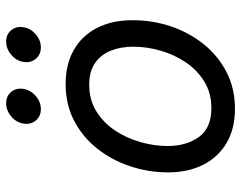

<svg xmlns="http://www.w3.org/2000/svg" viewBox="-102 -690 803 640"><g transform="rotate(-90 300.0 -369.5)"><path d="M257.8 11.7Q191.9 11.7 144.5 -15.9Q97.2 -43.5 71.5 -93.8Q45.9 -144 45.9 -211.4Q45.9 -276.4 66.2 -337.4Q86.4 -398.4 124.8 -447Q163.1 -495.6 217.5 -524.2Q272 -552.7 340.3 -552.7Q406.2 -552.7 454.1 -525.4Q502 -498 527.6 -447.8Q553.2 -397.5 553.2 -329.1Q553.2 -263.2 532.7 -202.1Q512.2 -141.1 473.4 -92.8Q434.6 -44.4 380.1 -16.4Q325.7 11.7 257.8 11.7ZM259.8 -66.9Q310.1 -66.9 348.4 -90.3Q386.7 -113.8 412.6 -152.1Q438.5 -190.4 451.7 -236.3Q464.8 -282.2 464.8 -327.1Q464.8 -368.7 451.7 -401.9Q438.5 -435.1 410.6 -454.6Q382.8 -474.1 337.9 -474.1Q288.1 -474.1 250 -450.7Q211.9 -427.2 186 -388.7Q160.2 -350.1 147 -304Q133.8 -257.8 133.8 -212.4Q133.8 -150.9 163.6 -108.9Q193.4 -66.9 259.8 -66.9ZM462.4 -635.3Q438.5 -635.3 424.3 -652.3Q410.2 -669.4 414.1 -693.4Q418 -717.3 438 -734.1Q458 -751 481.9 -751Q505.9 -751 519.8 -734.1Q533.7 -717.3 529.8 -693.4Q525.9 -669.4 506.1 -652.3Q486.3 -635.3 462.4 -635.3ZM256.8 -635.3Q232.9 -635.3 218.8 -652.3Q204.6 -669.4 208.5 -693.4Q212.4 -717.3 232.4 -734.1Q252.4 -751 276.4 -751Q300.3 -751 314.2 -734.1Q328.1 -717.3 324.2 -693.4Q320.3 -669.4 300.5 -652.3Q280.8 -635.3 256.8 -635.3Z"/></g></svg>

Font: Inter Variable
Style: Italic
Weight: 400
Italic angle: -9.39999°
Designer: Rasmus Andersson
Foundry: rsms
Version: Version 4.001;git-9221beed3